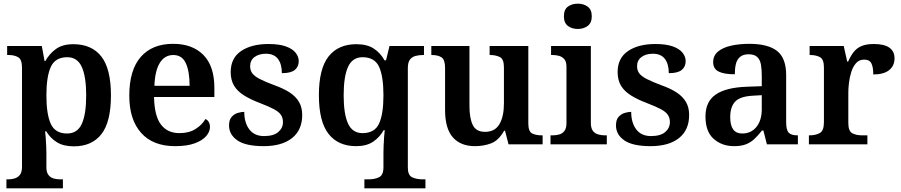

<svg xmlns="http://www.w3.org/2000/svg" viewBox="-20 -787 4913 1047"><path d="M15 240V191H25Q43 191 60 186Q77 181 88.5 166.5Q100 152 100 123V-417Q100 -463 79 -475Q58 -487 28 -487H19V-536H208L223 -454H227Q250 -495 286 -520.5Q322 -546 380 -546Q480 -546 532.5 -479Q585 -412 585 -267Q585 -122 533 -55.5Q481 11 383 11Q326 11 290 -11.5Q254 -34 232 -71H226Q228 -56 229.5 -33Q231 -10 232 11.5Q233 33 233 47V125Q233 153 244.5 167.5Q256 182 273.5 186.5Q291 191 307 191H323V240ZM346 -59Q402 -59 426 -111.5Q450 -164 450 -267Q450 -369 426 -422Q402 -475 347 -475Q281 -475 257 -422Q233 -369 233 -267Q233 -164 257 -111.5Q281 -59 346 -59Z M935 10Q814 10 749.5 -62.5Q685 -135 685 -265Q685 -405 747.5 -476.5Q810 -548 924 -548Q1029 -548 1089 -487.5Q1149 -427 1149 -308V-258H820Q822 -155 857.5 -108Q893 -61 959 -61Q1011 -61 1047 -84Q1083 -107 1100 -138Q1112 -133 1118.5 -121.5Q1125 -110 1125 -94Q1125 -69 1104.5 -45Q1084 -21 1042 -5.5Q1000 10 935 10ZM1014 -319Q1014 -397 993.5 -442Q973 -487 925 -487Q878 -487 851.5 -444Q825 -401 822 -319Z M1418 10Q1320 10 1274.5 -21.5Q1229 -53 1229 -103Q1229 -134 1243.5 -150Q1258 -166 1277.5 -171.5Q1297 -177 1312 -177Q1312 -118 1339.5 -81.5Q1367 -45 1420 -45Q1472 -45 1497.5 -67Q1523 -89 1523 -121Q1523 -144 1512 -160.5Q1501 -177 1474 -191.5Q1447 -206 1400 -224Q1347 -244 1311 -266.5Q1275 -289 1256.5 -319.5Q1238 -350 1238 -394Q1238 -470 1294.5 -508.5Q1351 -547 1444 -547Q1502 -547 1538.5 -534Q1575 -521 1592 -499.5Q1609 -478 1609 -454Q1609 -423 1587.5 -405.5Q1566 -388 1517 -388Q1517 -438 1495.5 -466Q1474 -494 1430 -494Q1392 -494 1368 -476Q1344 -458 1344 -426Q1344 -403 1356 -387Q1368 -371 1397 -356Q1426 -341 1477 -322Q1525 -305 1558.5 -283.5Q1592 -262 1610 -232Q1628 -202 1628 -160Q1628 -78 1572.5 -34Q1517 10 1418 10Z M1967 240V191H1990Q2023 191 2047 179.5Q2071 168 2071 125V48Q2071 29 2072 6Q2073 -17 2074.5 -39Q2076 -61 2078 -77H2072Q2051 -39 2015 -14.5Q1979 10 1922 10Q1824 10 1771.5 -57Q1719 -124 1719 -268Q1719 -413 1772 -479.5Q1825 -546 1923 -546Q1982 -546 2018.5 -522Q2055 -498 2077 -458H2085L2104 -536H2292V-487H2287Q2265 -487 2246 -482Q2227 -477 2215.5 -462Q2204 -447 2204 -416V127Q2204 169 2228 180Q2252 191 2285 191H2300V240ZM1957 -61Q2023 -61 2047 -113Q2071 -165 2071 -267Q2071 -371 2047 -423Q2023 -475 1957 -475Q1902 -475 1878 -422.5Q1854 -370 1854 -267Q1854 -165 1878 -113Q1902 -61 1957 -61Z M2570 10Q2492 10 2449.5 -38Q2407 -86 2407 -187V-417Q2407 -461 2388 -474Q2369 -487 2334 -487H2332V-536H2540V-208Q2540 -143 2558 -105.5Q2576 -68 2625 -68Q2679 -68 2703.5 -110Q2728 -152 2728 -223V-420Q2728 -465 2705.5 -476Q2683 -487 2653 -487H2650V-536H2861V-114Q2861 -70 2881.5 -59.5Q2902 -49 2933 -49H2939V0H2753L2734 -74H2729Q2699 -21 2658.5 -5.5Q2618 10 2570 10Z M2982 0V-49H2994Q3012 -49 3029 -53.5Q3046 -58 3057.5 -72.5Q3069 -87 3069 -115V-423Q3069 -451 3057 -464.5Q3045 -478 3028 -482.5Q3011 -487 2994 -487H2985V-536H3202V-117Q3202 -88 3213 -73.5Q3224 -59 3242 -54Q3260 -49 3276 -49H3289V0ZM3131 -629Q3099 -629 3077 -645.5Q3055 -662 3055 -698Q3055 -735 3077 -751Q3099 -767 3131 -767Q3162 -767 3184.5 -751Q3207 -735 3207 -698Q3207 -662 3184.5 -645.5Q3162 -629 3131 -629Z M3528 10Q3430 10 3384.5 -21.5Q3339 -53 3339 -103Q3339 -134 3353.5 -150Q3368 -166 3387.5 -171.5Q3407 -177 3422 -177Q3422 -118 3449.5 -81.5Q3477 -45 3530 -45Q3582 -45 3607.5 -67Q3633 -89 3633 -121Q3633 -144 3622 -160.5Q3611 -177 3584 -191.5Q3557 -206 3510 -224Q3457 -244 3421 -266.5Q3385 -289 3366.5 -319.5Q3348 -350 3348 -394Q3348 -470 3404.5 -508.5Q3461 -547 3554 -547Q3612 -547 3648.5 -534Q3685 -521 3702 -499.5Q3719 -478 3719 -454Q3719 -423 3697.5 -405.5Q3676 -388 3627 -388Q3627 -438 3605.5 -466Q3584 -494 3540 -494Q3502 -494 3478 -476Q3454 -458 3454 -426Q3454 -403 3466 -387Q3478 -371 3507 -356Q3536 -341 3587 -322Q3635 -305 3668.5 -283.5Q3702 -262 3720 -232Q3738 -202 3738 -160Q3738 -78 3682.5 -34Q3627 10 3528 10Z M3983 10Q3917 10 3872 -29.5Q3827 -69 3827 -152Q3827 -233 3883 -271.5Q3939 -310 4052 -314L4134 -317V-374Q4134 -408 4129.5 -434.5Q4125 -461 4109.5 -476Q4094 -491 4062 -491Q4033 -491 4016 -477Q3999 -463 3993 -438.5Q3987 -414 3987 -382Q3928 -382 3898.5 -397Q3869 -412 3869 -448Q3869 -484 3895.5 -506Q3922 -528 3967 -538Q4012 -548 4066 -548Q4167 -548 4217 -509.5Q4267 -471 4267 -377V-121Q4267 -79 4280.5 -64Q4294 -49 4328 -49H4331V0H4162L4143 -75H4135Q4113 -47 4093 -28.5Q4073 -10 4047.5 0Q4022 10 3983 10ZM4027 -59Q4076 -59 4105 -95Q4134 -131 4134 -191V-268L4083 -265Q4015 -261 3988.5 -232.5Q3962 -204 3962 -148Q3962 -59 4027 -59Z M4391 0V-49H4394Q4428 -49 4450.5 -61.5Q4473 -74 4473 -121V-419Q4473 -463 4452 -475Q4431 -487 4398 -487H4395V-536H4581L4600 -451H4605Q4618 -481 4634.5 -502.5Q4651 -524 4677 -535.5Q4703 -547 4745 -547Q4802 -547 4830 -527Q4858 -507 4858 -469Q4858 -428 4828.5 -404.5Q4799 -381 4742 -381Q4742 -422 4731.5 -442Q4721 -462 4692 -462Q4665 -462 4648 -442.5Q4631 -423 4622 -394Q4613 -365 4609.5 -335Q4606 -305 4606 -284V-116Q4606 -72 4627.5 -60.5Q4649 -49 4680 -49H4710V0Z"/></svg>

Font: Noto Naskh Arabic SemiBold
Style: Regular
Weight: 600
Designer: Monotype Design Team, David Williams, Mohamad Dakak and Nizar Qandah
Foundry: Monotype Imaging Inc.
Version: Version 2.016